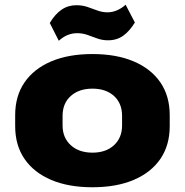

<svg xmlns="http://www.w3.org/2000/svg" viewBox="-20 -779 779 810"><path d="M370 11Q269 11 196 -20Q123 -51 83.5 -108.5Q44 -166 44 -247V-293Q44 -374 83.5 -431.5Q123 -489 196 -520Q269 -551 370 -551Q471 -551 544 -520Q617 -489 656.5 -431.5Q696 -374 696 -293V-247Q696 -166 656.5 -108.5Q617 -51 544 -20Q471 11 370 11ZM370 -135Q427 -135 461 -166.5Q495 -198 495 -250V-290Q495 -343 461 -374Q427 -405 370 -405Q313 -405 278.5 -374Q244 -343 244 -290V-250Q244 -198 278.5 -166.5Q313 -135 370 -135ZM190 -682Q212 -719 239.5 -738Q267 -757 302 -757Q328 -757 349.5 -749.5Q371 -742 391.5 -734.5Q412 -727 434 -727Q453 -727 472.5 -735Q492 -743 510 -759L549 -684Q527 -648 500 -628.5Q473 -609 436 -609Q411 -609 389.5 -617Q368 -625 348 -632Q328 -639 305 -639Q285 -639 266 -631.5Q247 -624 228 -607Z"/></svg>

Font: Pathway Extreme 28pt ExtraBold
Style: Regular
Weight: 800
Designer: Eduardo Rodriguez Tunni
Foundry: Eduardo Rodriguez Tunni
Version: Version 1.001;gftools[0.9.26]